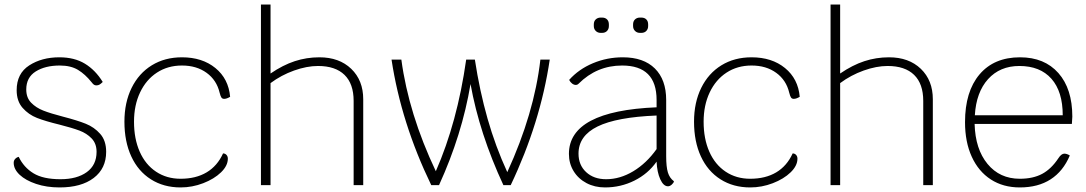

<svg xmlns="http://www.w3.org/2000/svg" viewBox="-20 -811 4757 841"><path d="M40 -98Q40 -108 46.5 -115Q53 -122 62 -124Q84 -78 126.5 -52Q169 -26 245 -26Q317 -26 360 -57Q403 -88 403 -146Q403 -182 381.5 -204.5Q360 -227 328 -239Q296 -251 241 -265Q179 -280 142 -294.5Q105 -309 79 -338.5Q53 -368 53 -416Q53 -489 108 -524.5Q163 -560 240 -560Q306 -560 352 -532Q398 -504 430 -452Q422 -444 416 -440.5Q410 -437 402 -437Q396 -437 391.5 -440Q387 -443 381 -451Q353 -486 321.5 -505Q290 -524 242 -524Q178 -524 136.5 -498Q95 -472 95 -419Q95 -383 116.5 -361Q138 -339 170 -326.5Q202 -314 256 -300Q318 -284 355.5 -269Q393 -254 419 -224.5Q445 -195 445 -146Q445 -73 390.5 -31.5Q336 10 241 10Q184 10 138 -5.5Q92 -21 66 -45.5Q40 -70 40 -98Z M525 -278Q525 -362 556.5 -426Q588 -490 645 -525Q702 -560 777 -560Q866 -560 923.5 -513Q981 -466 988 -387Q973 -378 962 -378Q954 -378 950 -383.5Q946 -389 942 -405Q929 -460 885 -492Q841 -524 777 -524Q715 -524 667.5 -493Q620 -462 593.5 -406Q567 -350 567 -278Q567 -203 592 -146.5Q617 -90 663.5 -59Q710 -28 771 -28Q838 -28 885 -56Q932 -84 957 -139Q966 -139 972 -132.5Q978 -126 978 -116Q978 -85 948 -56Q918 -27 870 -8.5Q822 10 771 10Q697 10 641 -25.5Q585 -61 555 -126Q525 -191 525 -278Z M1571 -376V0H1529V-369Q1529 -444 1489 -483Q1449 -522 1373 -522Q1324 -522 1268 -502Q1212 -482 1165 -447V0H1123V-791H1165V-489Q1219 -526 1271 -543Q1323 -560 1379 -560Q1466 -560 1518.5 -509.5Q1571 -459 1571 -376Z M2388 -550Q2347 -273 2217 0H2185Q2080 -226 2041 -443Q2004 -221 1903 0H1869Q1737 -273 1695 -550H1738Q1770 -312 1889 -61Q1983 -275 2022 -550H2060Q2081 -413 2115.5 -291.5Q2150 -170 2202 -57Q2320 -314 2347 -550Z M2932 -17Q2931 -10 2922.5 -2.5Q2914 5 2906 5Q2886 5 2872 -26Q2858 -57 2856 -103Q2819 -50 2759 -20Q2699 10 2630 10Q2585 10 2549 -9Q2513 -28 2492.5 -61.5Q2472 -95 2472 -137Q2472 -325 2856 -341V-373Q2856 -524 2705 -524Q2594 -524 2514 -444Q2509 -439 2502 -439Q2494 -439 2486 -445Q2478 -451 2473 -461Q2515 -508 2577 -534Q2639 -560 2708 -560Q2799 -560 2848.5 -511Q2898 -462 2898 -373V-127Q2898 -80 2905.5 -55.5Q2913 -31 2932 -17ZM2856 -158V-305Q2681 -298 2597.5 -257Q2514 -216 2514 -138Q2514 -88 2547.5 -57Q2581 -26 2635 -26Q2696 -26 2754 -61Q2812 -96 2856 -158ZM2581 -697V-704Q2581 -718 2589.5 -726Q2598 -734 2611 -734H2617Q2631 -734 2639 -726Q2647 -718 2647 -704V-697Q2647 -684 2639 -675.5Q2631 -667 2617 -667H2611Q2598 -667 2589.5 -675.5Q2581 -684 2581 -697ZM2753 -697V-704Q2753 -718 2761.5 -726Q2770 -734 2783 -734H2789Q2803 -734 2811 -726Q2819 -718 2819 -704V-697Q2819 -684 2811 -675.5Q2803 -667 2789 -667H2783Q2770 -667 2761.5 -675.5Q2753 -684 2753 -697Z M3020 -278Q3020 -362 3051.5 -426Q3083 -490 3140 -525Q3197 -560 3272 -560Q3361 -560 3418.5 -513Q3476 -466 3483 -387Q3468 -378 3457 -378Q3449 -378 3445 -383.5Q3441 -389 3437 -405Q3424 -460 3380 -492Q3336 -524 3272 -524Q3210 -524 3162.5 -493Q3115 -462 3088.5 -406Q3062 -350 3062 -278Q3062 -203 3087 -146.5Q3112 -90 3158.5 -59Q3205 -28 3266 -28Q3333 -28 3380 -56Q3427 -84 3452 -139Q3461 -139 3467 -132.5Q3473 -126 3473 -116Q3473 -85 3443 -56Q3413 -27 3365 -8.5Q3317 10 3266 10Q3192 10 3136 -25.5Q3080 -61 3050 -126Q3020 -191 3020 -278Z M4066 -376V0H4024V-369Q4024 -444 3984 -483Q3944 -522 3868 -522Q3819 -522 3763 -502Q3707 -482 3660 -447V0H3618V-791H3660V-489Q3714 -526 3766 -543Q3818 -560 3874 -560Q3961 -560 4013.5 -509.5Q4066 -459 4066 -376Z M4675 -268H4249Q4252 -158 4305.5 -93Q4359 -28 4447 -28Q4505 -28 4545 -49.5Q4585 -71 4616 -118Q4629 -138 4642 -138Q4653 -138 4666 -130Q4637 -61 4582 -25.5Q4527 10 4447 10Q4374 10 4320 -25Q4266 -60 4236.5 -124.5Q4207 -189 4207 -276Q4207 -410 4270.5 -485Q4334 -560 4448 -560Q4555 -560 4616 -491Q4677 -422 4677 -300ZM4635 -306Q4635 -410 4585.5 -466Q4536 -522 4445 -522Q4360 -522 4308 -464.5Q4256 -407 4250 -306Z"/></svg>

Font: Krub ExtraLight
Style: Regular
Weight: 275
Designer: Ekaluck Peanpanawate
Foundry: Cadson Demak Co.,Ltd.
Version: Version 1.000; ttfautohint (v1.6)